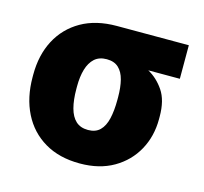

<svg xmlns="http://www.w3.org/2000/svg" viewBox="-84 -621 772 726"><g transform="rotate(15 302.0 -258.5)"><path d="M286.1 10.3Q205.6 10.3 148.2 -23.7Q90.8 -57.6 60.3 -118.4Q29.8 -179.2 29.8 -259.3V-269Q29.8 -345.7 60.5 -404.1Q91.3 -462.4 148.9 -495.4Q206.5 -528.3 287.6 -528.3H569.3V-397H445.8Q481.9 -377.4 507.3 -340.1Q532.7 -302.7 532.7 -239.3V-229Q532.7 -162.1 502.9 -107.9Q473.1 -53.7 418 -21.7Q362.8 10.3 286.1 10.3ZM283.7 -120.1Q313 -120.1 330.1 -137Q347.2 -153.8 354.5 -185.1Q361.8 -216.3 361.8 -259.3V-269Q361.8 -307.6 354.5 -336.4Q347.2 -365.2 330.1 -381.1Q313 -397 283.7 -397Q254.4 -397 236.3 -380.9Q218.3 -364.7 209.7 -335.9Q201.2 -307.1 201.2 -269V-259.3Q201.2 -215.8 209.5 -184.6Q217.8 -153.3 235.8 -136.7Q253.9 -120.1 283.7 -120.1Z"/></g></svg>

Font: Roboto Slab LO Black
Style: Regular
Weight: 900
Designer: Google
Version: Version 2.000